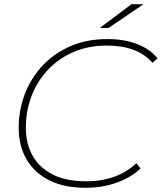

<svg xmlns="http://www.w3.org/2000/svg" viewBox="-20 -890 770 914"><path d="M387 4Q285 4 214 -32Q143 -68 106 -132Q69 -196 69 -281Q69 -366 98 -442Q127 -518 182 -577Q237 -636 315 -670Q393 -704 491 -704Q572 -704 633.5 -680Q695 -656 730 -612L706 -591Q635 -673 489 -673Q400 -673 329 -642Q258 -611 207.5 -557Q157 -503 130 -432.5Q103 -362 103 -282Q103 -206 135.5 -148.5Q168 -91 231.5 -59Q295 -27 390 -27Q465 -27 525 -49Q585 -71 629 -113L649 -88Q604 -45 535.5 -20.5Q467 4 387 4ZM455 -757 606 -870H663L497 -757Z"/></svg>

Font: Montserrat ExtraLight
Style: Italic
Weight: 200
Italic angle: -11.3°
Designer: Julieta Ulanovsky
Foundry: Julieta Ulanovsky
Version: Version 9.000; ttfautohint (v1.8.4.7-5d5b)